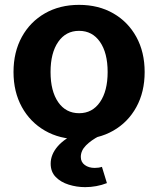

<svg xmlns="http://www.w3.org/2000/svg" viewBox="-20 -560 651 790"><path d="M305.2 12.7Q225.6 12.7 164.8 -22.5Q104 -57.6 69.8 -119.9Q35.6 -182.1 35.6 -263.7Q35.6 -345.7 69.8 -408Q104 -470.2 164.8 -505.1Q225.6 -540 305.2 -540Q385.3 -540 446 -505.1Q506.8 -470.2 541 -408Q575.2 -345.7 575.2 -263.7Q575.2 -181.6 541 -119.4Q506.8 -57.1 445.8 -22.2Q384.8 12.7 305.2 12.7ZM305.7 -94.2Q359.9 -94.2 391.4 -139.9Q422.9 -185.5 422.9 -263.7Q422.9 -342.3 391.4 -387.7Q359.9 -433.1 305.2 -433.1Q251 -433.1 219.5 -387.7Q188 -342.3 188 -263.7Q188 -185.1 219.5 -139.6Q251 -94.2 305.7 -94.2ZM330.6 210Q295.4 210 262.7 199.7Q230 189.5 209.2 168.2Q188.5 147 188.5 113.3Q188.5 75.7 217.3 42.2Q246.1 8.8 306.2 -18.1H330.6V0H387.7Q355.5 16.6 334 38.1Q312.5 59.6 312.5 85.9Q312.5 106.9 328.9 118.9Q345.2 130.9 369.6 130.9Q386.7 130.9 399.4 126.5L419.9 193.4Q398.9 201.7 376.2 205.8Q353.5 210 330.6 210Z"/></svg>

Font: Schibsted Grotesk
Style: Bold
Weight: 700
Designer: Bakken & Baeck AS, Henrik Kongsvoll
Foundry: Schibsted ASA
Version: Version 1.100;gftools[0.9.25]